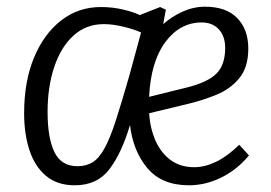

<svg xmlns="http://www.w3.org/2000/svg" viewBox="-20 -539 809 573"><path d="M592 -519Q655 -519 688 -485Q721 -451 721 -394Q721 -338 694 -305.5Q667 -273 626.5 -256.5Q586 -240 545 -230L425 -201Q428 -156 444 -119.5Q460 -83 489 -61.5Q518 -40 560 -40Q591 -40 624.5 -56Q658 -72 694 -107L723 -75Q687 -32 640 -9Q593 14 544 14Q463 14 420 -37Q377 -88 368 -166Q343 -82 306.5 -34Q270 14 203 14Q151 14 117.5 -14Q84 -42 68 -90.5Q52 -139 52 -201Q52 -296 81.5 -367Q111 -438 162.5 -478Q214 -518 281 -518Q316 -518 347.5 -510.5Q379 -503 397 -494L458 -518L475 -510L467 -467Q493 -490 525.5 -504.5Q558 -519 592 -519ZM652 -396Q652 -431 633 -451.5Q614 -472 582 -472Q517 -472 473.5 -413.5Q430 -355 425 -250L538 -278Q599 -293 625.5 -319Q652 -345 652 -396ZM211 -43Q237 -43 256 -54.5Q275 -66 291.5 -95.5Q308 -125 325.5 -179Q343 -233 367 -317L401 -442Q382 -451 349.5 -459Q317 -467 290 -467Q237 -467 199.5 -433Q162 -399 142 -339.5Q122 -280 122 -205Q122 -127 142.5 -85Q163 -43 211 -43Z"/></svg>

Font: Literata 12pt Light
Style: Italic
Weight: 300
Italic angle: -2°
Designer: Latin by Veronika Burian and Jose Scaglione. Greek by Irene Vlachou. Cyrillic by Vera Evstafieva
Foundry: TypeTogether
Version: Version 3.002